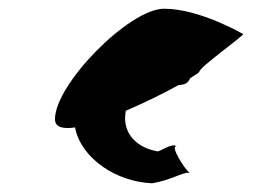

<svg xmlns="http://www.w3.org/2000/svg" viewBox="-20 -720 642 440"><path d="M106 -447C106 -428 124 -424 152 -428C165 -358 246 -303 329 -300C375 -308 398 -326 415 -324C404 -330 368 -388 385 -385C374 -392 352 -376 342 -373C298 -380 259 -411 268 -464V-466C312 -485 357 -507 389 -525C407 -526 411 -531 416 -541C429 -549 437 -554 437 -556C437 -566 544 -642 537 -642C537 -642 438 -700 356 -700C276 -700 106 -527 106 -447Z"/></svg>

Font: Ampere
Style: SC
Weight: 400
Version: Version 1